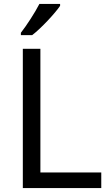

<svg xmlns="http://www.w3.org/2000/svg" viewBox="-20 -964 564 984"><path d="M288 -934V-944H182C159 -899 116 -833 87 -796V-784H145C192 -820 263 -897 288 -934ZM97 0H499V-80H187V-714H97Z"/></svg>

Font: Noto Sans Arabic
Style: Regular
Weight: 400
Designer: Monotype Design Team, Nadine Chahine, Nizar Qandah and Khaled Hosny
Foundry: Monotype Imaging Inc.
Version: Version 2.012